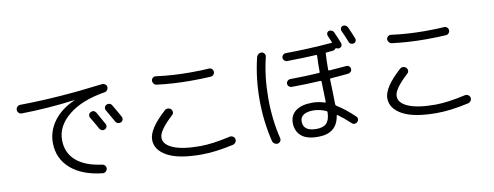

<svg xmlns="http://www.w3.org/2000/svg" viewBox="-69 -1204 4138 1608"><g transform="rotate(-10 2000.0 -400.0)"><path d="M116.2 -584Q101.6 -584 90.8 -594.7Q80.1 -605.5 80.1 -620.1Q80.1 -634.8 90.8 -646Q101.6 -657.2 117.2 -657.2Q438.5 -660.2 823.2 -709Q836.9 -710 848.1 -701.2Q859.4 -692.4 861.3 -677.7Q862.3 -663.1 853 -651.4Q843.8 -639.6 829.1 -637.7Q631.8 -605.5 521 -515.1Q410.2 -424.8 410.2 -306.6Q410.2 -197.3 485.8 -130.4Q561.5 -63.5 704.1 -44.9Q718.8 -43 728.5 -32.2Q738.3 -21.5 737.3 -5.9Q735.4 8.8 724.1 18.6Q712.9 28.3 698.2 27.3Q524.4 8.8 427.2 -77.1Q330.1 -163.1 330.1 -296.9Q330.1 -396.5 392.1 -480.5Q454.1 -564.5 569.3 -615.2Q570.3 -615.2 570.3 -617.2H568.4Q336.9 -586.9 116.2 -584ZM685.5 -494.1Q714.8 -508.8 733.4 -481.4Q792 -377.9 793.9 -374Q799.8 -362.3 795.4 -349.6Q791 -336.9 778.8 -331.1Q766.6 -325.2 753.9 -329.1Q741.2 -333 734.4 -344.7Q720.7 -371.1 673.8 -449.2Q667 -460.9 670.4 -474.1Q673.8 -487.3 685.5 -494.1ZM875 -518.6Q902.3 -473.6 936.5 -411.1Q943.4 -399.4 939 -385.7Q934.6 -372.1 921.9 -366.2Q909.2 -360.4 895.5 -364.7Q881.8 -369.1 875 -381.8Q852.5 -421.9 815.4 -486.3Q807.6 -498 811 -511.7Q814.5 -525.4 827.1 -532.2Q839.8 -539.1 854 -535.2Q868.2 -531.2 875 -518.6Z M1557.6 -676.8Q1664.1 -676.8 1725.6 -681.6Q1739.3 -682.6 1750 -673.3Q1760.7 -664.1 1761.7 -649.9Q1762.7 -635.7 1753.4 -624.5Q1744.1 -613.3 1730.5 -612.3Q1660.2 -607.4 1557.6 -607.4Q1409.2 -607.4 1269.5 -625Q1255.9 -627 1246.6 -639.2Q1237.3 -651.4 1238.3 -665Q1239.3 -678.7 1250.5 -688Q1261.7 -697.3 1276.4 -695.3Q1417 -676.8 1557.6 -676.8ZM1540 16.6Q1345.7 16.6 1249.5 -36.6Q1153.3 -89.8 1153.3 -176.8Q1153.3 -268.6 1301.8 -402.3Q1312.5 -412.1 1328.1 -411.6Q1343.8 -411.1 1355.5 -400.4Q1365.2 -389.6 1365.2 -375.5Q1365.2 -361.3 1353.5 -350.6Q1232.4 -240.2 1233.4 -179.7Q1233.4 -122.1 1312.5 -88.4Q1391.6 -54.7 1540 -54.7Q1645.5 -54.7 1798.8 -89.8Q1812.5 -92.8 1825.7 -84.5Q1838.9 -76.2 1841.8 -61.5Q1844.7 -46.9 1835.9 -34.2Q1827.1 -21.5 1811.5 -17.6Q1656.2 16.6 1540 16.6Z M2873 -799.8Q2868.2 -810.5 2873 -822.8Q2877.9 -835 2889.6 -838.9Q2902.3 -842.8 2915 -836.9Q2927.7 -831.1 2932.6 -819.3Q2954.1 -772.5 2976.6 -716.8Q2980.5 -705.1 2975.1 -693.8Q2969.7 -682.6 2958 -678.7Q2945.3 -674.8 2933.1 -680.2Q2920.9 -685.5 2916 -699.2Q2897.5 -747.1 2873 -799.8ZM2525.4 -184.6Q2470.7 -184.6 2441.9 -165.5Q2413.1 -146.5 2413.1 -110.4Q2413.1 -27.3 2525.4 -27.3Q2584 -27.3 2611.3 -55.7Q2638.7 -84 2640.6 -148.4Q2640.6 -157.2 2633.8 -160.2Q2577.1 -184.6 2525.4 -184.6ZM2528.3 40Q2428.7 40 2383.3 -1.5Q2337.9 -43 2337.9 -110.4Q2337.9 -176.8 2387.2 -213.4Q2436.5 -250 2528.3 -250Q2580.1 -250 2633.8 -232.4Q2636.7 -231.4 2638.7 -233.9Q2640.6 -236.3 2640.6 -239.3Q2639.6 -266.6 2638.2 -311Q2636.7 -355.5 2636.7 -372.1Q2636.7 -378.9 2636.2 -391.6Q2635.7 -404.3 2635.7 -410.2Q2635.7 -418 2627.9 -418Q2497.1 -410.2 2380.9 -410.2Q2368.2 -410.2 2357.9 -419.9Q2347.7 -429.7 2347.7 -443.4Q2347.7 -457 2357.9 -466.8Q2368.2 -476.6 2381.8 -476.6Q2524.4 -478.5 2626 -485.4Q2633.8 -485.4 2633.8 -494.1Q2632.8 -558.6 2636.7 -630.9Q2636.7 -637.7 2628.9 -637.7Q2525.4 -631.8 2380.9 -629.9Q2368.2 -629.9 2357.9 -640.1Q2347.7 -650.4 2347.7 -663.1Q2347.7 -676.8 2357.9 -687Q2368.2 -697.3 2380.9 -697.3Q2565.4 -698.2 2767.6 -714.8H2773.4Q2779.3 -714.8 2777.3 -721.7L2752.9 -779.3Q2748 -790 2752.4 -801.8Q2756.8 -813.5 2768.6 -817.4Q2781.2 -821.3 2793.9 -815.4Q2806.6 -809.6 2811.5 -797.9Q2835.9 -743.2 2852.5 -700.2Q2857.4 -688.5 2852.1 -676.8Q2846.7 -665 2835 -661.1Q2821.3 -656.2 2807.6 -664.1Q2800.8 -667 2796.9 -662.1Q2788.1 -650.4 2773.4 -648.4Q2755.9 -646.5 2718.8 -643.6Q2710.9 -643.6 2710.9 -634.8Q2707 -570.3 2707 -499Q2707 -491.2 2716.8 -491.2Q2725.6 -492.2 2778.8 -496.1Q2832 -500 2861.3 -502.9Q2875 -504.9 2885.7 -495.6Q2896.5 -486.3 2897.5 -472.7Q2898.4 -459 2889.2 -448.7Q2879.9 -438.5 2867.2 -436.5Q2833 -433.6 2716.8 -423.8Q2709 -423.8 2709 -415Q2709 -400.4 2710.9 -370.1Q2712.9 -313.5 2714.8 -204.1Q2714.8 -194.3 2721.7 -190.4Q2793 -146.5 2871.1 -72.3Q2881.8 -62.5 2881.8 -48.8Q2881.8 -35.2 2871.1 -24.9Q2860.4 -14.6 2846.2 -14.6Q2832 -14.6 2822.3 -25.4Q2762.7 -80.1 2719.7 -110.4Q2712.9 -115.2 2710.9 -107.4Q2688.5 40 2528.3 40ZM2184.6 37.1Q2168.9 39.1 2156.2 30.3Q2143.6 21.5 2139.6 5.9Q2097.7 -166 2097.7 -350.1Q2097.7 -534.2 2139.6 -706.1Q2143.6 -720.7 2156.2 -730Q2168.9 -739.3 2184.6 -737.3Q2198.2 -735.4 2207 -722.7Q2215.8 -710 2211.9 -696.3Q2171.9 -533.2 2171.9 -350.1Q2171.9 -167 2211.9 -3.9Q2215.8 9.8 2207 22.5Q2198.2 35.2 2184.6 37.1Z M3557.6 -676.8Q3664.1 -676.8 3725.6 -681.6Q3739.3 -682.6 3750 -673.3Q3760.7 -664.1 3761.7 -649.9Q3762.7 -635.7 3753.4 -624.5Q3744.1 -613.3 3730.5 -612.3Q3660.2 -607.4 3557.6 -607.4Q3409.2 -607.4 3269.5 -625Q3255.9 -627 3246.6 -639.2Q3237.3 -651.4 3238.3 -665Q3239.3 -678.7 3250.5 -688Q3261.7 -697.3 3276.4 -695.3Q3417 -676.8 3557.6 -676.8ZM3540 16.6Q3345.7 16.6 3249.5 -36.6Q3153.3 -89.8 3153.3 -176.8Q3153.3 -268.6 3301.8 -402.3Q3312.5 -412.1 3328.1 -411.6Q3343.8 -411.1 3355.5 -400.4Q3365.2 -389.6 3365.2 -375.5Q3365.2 -361.3 3353.5 -350.6Q3232.4 -240.2 3233.4 -179.7Q3233.4 -122.1 3312.5 -88.4Q3391.6 -54.7 3540 -54.7Q3645.5 -54.7 3798.8 -89.8Q3812.5 -92.8 3825.7 -84.5Q3838.9 -76.2 3841.8 -61.5Q3844.7 -46.9 3835.9 -34.2Q3827.1 -21.5 3811.5 -17.6Q3656.2 16.6 3540 16.6Z"/></g></svg>

Font: Rounded Mgen+ 2m regular
Style: Regular
Weight: 400
Designer: [Source Han Sans]
Ryoko NISHIZUKA  (kana & ideographs); Paul D. Hunt (Latin, Greek & Cyrillic); Wenlong ZHANG  (bopomofo
Version: Version 1.059.20150602